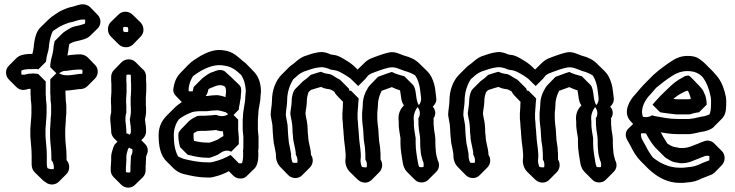

<svg xmlns="http://www.w3.org/2000/svg" viewBox="-20 -794 3393 886"><path d="M253 -456C260 -461 270 -466 278 -467H286C296 -468 317 -472 327 -472C332 -473 336 -473 340 -473C347 -474 355 -473 360 -472C361 -467 361 -458 360 -454C357 -453 356 -453 354 -453H347C315 -449 277 -439 253 -456ZM240 -456 212 -428V-363C213 -356 213 -348 213 -340C213 -326 216 -318 216 -305V-273C216 -265 215 -257 214 -250C214 -245 214 -237 213 -227L211 -197V-167C211 -137 217 -108 217 -77V-55C227 -44 230 -28 228 -14C218 -12 207 -14 199 -18C197 -25 196 -30 196 -37V-77C196 -106 192 -135 190 -164V-199C191 -224 195 -251 195 -273V-305C195 -315 193 -324 192 -336C192 -344 192 -351 191 -358V-418L156 -453C153 -453 150 -453 147 -454H140C139 -455 136 -455 132 -455C125 -454 119 -454 113 -454C112 -454 111 -454 110 -453C99 -450 89 -448 79 -450C78 -455 78 -464 79 -469C90 -473 99 -474 111 -475H127C139 -476 148 -476 157 -474L192 -509C193 -511 193 -513 193 -514L195 -530C197 -541 201 -551 203 -561L205 -573C206 -577 206 -581 206 -584C209 -607 214 -633 224 -650C228 -653 231 -656 235 -658C239 -660 243 -663 247 -666C260 -675 285 -685 301 -690L319 -694C335 -699 355 -707 373 -703C374 -698 373 -689 372 -685C365 -683 361 -681 354 -679L338 -675C325 -673 309 -668 299 -661C287 -653 277 -649 267 -639L232 -604C231 -596 227 -583 227 -575L225 -559C223 -544 218 -530 215 -516L213 -502C212 -498 212 -494 212 -490V-484ZM347 -383H354C365 -384 376 -389 383 -396L418 -431C434 -447 436 -476 420 -493L419 -494L384 -530C373 -540 357 -545 340 -543C336 -543 332 -543 327 -542C318 -542 302 -540 291 -538C292 -543 294 -552 295 -559L297 -575C297 -579 299 -585 300 -591C310 -597 325 -603 338 -605L354 -609C370 -613 385 -618 395 -628L431 -663C448 -680 447 -709 431 -725L396 -761C392 -765 387 -768 382 -770C360 -780 338 -770 319 -764L301 -760C285 -755 260 -745 247 -736C243 -733 239 -730 235 -728C224 -721 213 -713 203 -703L167 -668C162 -663 159 -659 156 -654C144 -636 139 -609 136 -584C136 -581 136 -577 135 -573L133 -561C132 -556 131 -551 129 -545H127H111C88 -543 69 -539 56 -526L20 -490C2 -472 5 -443 21 -427L56 -392C59 -389 63 -386 67 -384C82 -376 95 -379 110 -383C111 -384 112 -384 113 -384H121V-358C122 -351 122 -344 122 -336C123 -324 125 -315 125 -305V-273C125 -251 121 -224 120 -199V-164C122 -135 126 -106 126 -77V-37C126 -22 130 -9 140 1L176 36C180 40 184 43 189 46C209 63 236 60 252 44L287 9C289 7 291 4 293 1C304 -18 300 -41 287 -55V-77C287 -108 281 -137 281 -167V-197L283 -227C284 -237 284 -245 284 -250C285 -257 286 -265 286 -273V-305C286 -318 283 -326 283 -340C283 -348 283 -356 282 -363V-376C302 -376 327 -381 347 -383Z M577 -113 583 -108C585 -108 588 -107 590 -107C592 -99 592 -91 588 -82C587 -79 584 -73 584 -70C584 -65 584 -57 583 -48C583 -39 583 -32 582 -28V-8C582 -5 581 0 581 1C577 2 575 2 572 2C569 2 564 1 562 1C561 -3 561 -5 561 -8V-17C561 -23 561 -29 562 -35C562 -38 562 -44 563 -52V-71C563 -82 568 -97 571 -107ZM577 -172 571 -177C569 -177 565 -178 564 -178C563 -181 563 -185 563 -188V-194C563 -201 561 -211 561 -218C560 -221 560 -224 560 -227C559 -234 558 -242 559 -251C559 -258 560 -266 563 -274V-306C562 -315 562 -323 562 -330C562 -337 562 -344 563 -351C563 -356 563 -361 564 -366V-406C563 -413 563 -421 563 -428V-439C563 -442 564 -446 564 -449C570 -450 578 -450 583 -449C583 -447 584 -444 584 -441V-430C584 -423 584 -416 585 -409V-384C585 -375 585 -368 584 -361C584 -355 584 -350 583 -345V-310C584 -302 584 -296 584 -291V-275C583 -265 582 -256 580 -248C580 -247 580 -246 579 -244V-241C580 -236 581 -230 581 -225C583 -217 584 -203 584 -194V-188C584 -178 581 -176 577 -172ZM490 -227C490 -224 490 -221 491 -218C491 -211 493 -201 493 -194V-188C493 -176 498 -165 506 -156L507 -155L522 -140L513 -131C508 -127 506 -121 503 -114C499 -101 493 -85 493 -71V-52C492 -44 492 -38 492 -35C491 -29 491 -23 491 -17V-8C491 4 496 15 504 23L539 58C548 67 560 72 572 72C584 72 595 67 603 59L639 24C647 16 652 4 652 -8V-28C653 -32 653 -39 653 -48C654 -57 654 -65 654 -70C654 -73 657 -79 658 -82C666 -100 661 -118 649 -130L632 -147L641 -156C649 -164 654 -175 654 -188V-194C654 -203 653 -217 651 -225C651 -230 650 -236 649 -241V-244C650 -246 650 -247 650 -248C652 -256 653 -265 654 -275V-291C654 -296 654 -302 653 -310V-345C654 -350 654 -355 654 -361C655 -368 655 -375 655 -384V-409C654 -416 654 -423 654 -430V-441C654 -453 650 -463 642 -472C641 -473 641 -472 640 -473L605 -508C586 -526 557 -523 541 -507L506 -471C498 -463 493 -452 493 -439V-428C493 -421 493 -413 494 -406V-366C493 -361 493 -356 493 -351C492 -344 492 -337 492 -330C492 -323 492 -315 493 -306V-274C488 -260 488 -242 490 -227ZM548 -659C548 -662 549 -667 549 -669C553 -670 555 -670 558 -670C562 -670 567 -669 570 -668C571 -664 572 -660 572 -656C572 -653 571 -649 571 -647C568 -646 564 -646 561 -646C557 -646 553 -647 550 -648C549 -653 548 -655 548 -659ZM478 -659C478 -646 483 -634 492 -625L527 -590C536 -581 548 -576 561 -576C573 -576 584 -580 593 -588L594 -589L629 -625C637 -633 642 -644 642 -656C642 -669 638 -680 629 -690L628 -691L592 -726C583 -735 571 -740 558 -740C546 -740 535 -735 527 -727L491 -692C483 -684 478 -672 478 -659Z M819 -323C807 -315 795 -306 785 -296L750 -261C728 -239 712 -211 712 -170C712 -118 721 -78 746 -52L747 -51L782 -16C794 -5 808 4 827 9C861 17 894 25 936 25C947 26 957 25 967 22C993 16 1014 8 1036 -4L1057 17C1063 23 1071 27 1080 29C1097 32 1109 28 1118 19L1154 -16C1167 -29 1172 -52 1172 -74V-92C1171 -94 1171 -97 1172 -101C1173 -108 1173 -116 1173 -124V-163C1173 -172 1170 -186 1170 -195V-238C1170 -243 1170 -247 1171 -252C1171 -257 1171 -262 1172 -267C1172 -296 1182 -320 1182 -348C1182 -357 1185 -367 1184 -380C1182 -417 1171 -443 1151 -464L1150 -465L1115 -501C1111 -505 1106 -508 1101 -512C1076 -533 1057 -555 1016 -561C974 -570 934 -552 907 -537C886 -524 867 -513 851 -497L850 -496L815 -460C798 -443 786 -422 781 -390C777 -374 782 -361 792 -351ZM929 -351C937 -359 939 -370 942 -383C948 -386 956 -390 963 -392C980 -400 1000 -406 1017 -395C1018 -394 1019 -392 1020 -391C1021 -387 1023 -382 1023 -376V-368C1022 -361 1021 -355 1021 -349V-346L1011 -349C1002 -352 992 -354 983 -355C971 -355 948 -353 936 -351ZM1101 -252C1100 -247 1100 -243 1100 -238V-195C1100 -186 1103 -172 1103 -163V-124C1103 -116 1103 -108 1102 -101C1101 -97 1101 -94 1102 -92V-74C1102 -63 1100 -51 1097 -41C1092 -40 1086 -40 1080 -41C1080 -42 1079 -43 1079 -44L1044 -79C1021 -66 996 -55 967 -48C957 -45 947 -44 936 -45C894 -45 861 -53 827 -61C818 -64 808 -69 802 -72C788 -97 782 -129 782 -170C782 -200 792 -225 805 -243C810 -247 814 -250 819 -253C832 -262 862 -277 878 -279L898 -281H936C948 -283 971 -285 983 -285C992 -284 1002 -282 1011 -279L1021 -276C1023 -275 1024 -274 1026 -273L1047 -253L1082 -288C1082 -296 1084 -306 1086 -314L1088 -328L1091 -343V-349C1091 -355 1092 -361 1093 -368V-376C1093 -388 1091 -395 1085 -401L1049 -436C1040 -445 1026 -456 1017 -465C1000 -476 980 -470 963 -462C943 -457 926 -442 912 -431L877 -396C876 -395 875 -394 874 -392C874 -391 874 -391 873 -390L871 -380C871 -378 869 -374 869 -373C863 -372 855 -372 851 -373C850 -379 850 -384 851 -390C854 -412 863 -431 871 -443C883 -452 894 -459 907 -467C934 -482 974 -500 1016 -491C1053 -486 1073 -466 1093 -448C1105 -429 1112 -408 1114 -380C1115 -367 1112 -357 1112 -348C1112 -316 1101 -287 1101 -252ZM1082 -160C1082 -170 1079 -186 1079 -195V-242L1044 -277L1032 -266C1019 -258 1002 -255 983 -262C980 -263 978 -264 977 -264H976C973 -264 969 -263 966 -263C956 -262 947 -261 940 -261C933 -260 926 -260 919 -260H903C899 -259 895 -259 891 -259C876 -252 863 -245 852 -235L817 -199C811 -193 808 -188 804 -181C803 -177 803 -173 803 -168C803 -149 807 -128 811 -115L846 -80C848 -79 850 -79 851 -79C878 -72 905 -66 938 -66C945 -64 953 -68 957 -69C967 -73 987 -79 994 -86C1009 -97 1026 -104 1047 -94L1082 -129ZM1011 -166C1010 -166 994 -156 994 -156C987 -149 967 -143 957 -139C953 -138 945 -134 938 -136C915 -136 896 -139 875 -144C874 -150 873 -160 873 -168C873 -173 873 -175 874 -180C877 -182 885 -186 891 -189C895 -189 899 -189 903 -190H919C926 -190 933 -190 940 -191C947 -191 956 -192 966 -193C969 -193 973 -194 976 -194H977C978 -194 980 -193 983 -192C992 -189 1000 -188 1009 -188C1009 -184 1010 -173 1011 -166Z M1458 -462C1443 -458 1440 -457 1425 -452C1417 -450 1414 -449 1410 -445C1399 -434 1389 -427 1378 -419L1343 -384C1332 -373 1326 -347 1326 -328C1326 -311 1322 -292 1320 -275V-270C1320 -267 1320 -264 1321 -261L1323 -249C1328 -231 1330 -207 1330 -184C1331 -177 1331 -171 1332 -166C1332 -137 1345 -109 1345 -80C1353 -68 1354 -54 1352 -43C1345 -42 1336 -42 1330 -44C1326 -54 1323 -67 1323 -78C1324 -81 1323 -85 1322 -90L1318 -112C1314 -128 1312 -140 1311 -156L1309 -180C1309 -192 1307 -205 1307 -217C1305 -231 1301 -248 1299 -263C1299 -285 1305 -308 1305 -329C1305 -368 1317 -403 1334 -429C1346 -438 1356 -450 1369 -457C1377 -462 1387 -466 1398 -469L1416 -475C1428 -479 1450 -484 1466 -484C1478 -483 1494 -479 1505 -473L1517 -471C1541 -469 1561 -455 1578 -445C1585 -441 1592 -435 1598 -431L1633 -397L1668 -432C1671 -437 1678 -444 1680 -447C1687 -451 1692 -455 1699 -457L1709 -461C1728 -468 1750 -476 1771 -481C1802 -489 1822 -475 1846 -467C1865 -462 1882 -455 1896 -446C1904 -434 1910 -420 1914 -404C1919 -387 1920 -362 1923 -344C1925 -332 1921 -319 1913 -309C1896 -332 1904 -378 1887 -401L1846 -442C1826 -447 1806 -453 1788 -462C1777 -458 1756 -452 1745 -447L1729 -441C1727 -441 1725 -440 1723 -438L1688 -402C1684 -398 1679 -391 1678 -389C1665 -367 1654 -343 1654 -309C1653 -297 1653 -286 1651 -275V-252C1651 -234 1654 -212 1656 -195C1656 -182 1658 -174 1658 -162C1658 -140 1665 -121 1665 -97C1666 -91 1666 -84 1666 -75V-58C1674 -46 1674 -33 1672 -22C1664 -21 1656 -22 1650 -24C1645 -36 1643 -47 1644 -59C1645 -64 1645 -69 1645 -74C1645 -82 1645 -88 1644 -93C1644 -103 1642 -112 1641 -122L1639 -138C1638 -144 1638 -150 1637 -157C1637 -162 1637 -166 1636 -171C1636 -184 1634 -195 1633 -208C1633 -221 1631 -235 1630 -247V-266C1630 -272 1630 -278 1631 -283C1631 -288 1631 -292 1632 -297C1632 -308 1634 -326 1635 -336V-340L1600 -375C1598 -375 1593 -376 1592 -376C1591 -381 1591 -384 1588 -387L1552 -423C1546 -429 1537 -432 1531 -436C1521 -443 1513 -448 1502 -452L1488 -454C1480 -455 1471 -458 1461 -463C1460 -462 1459 -462 1458 -462ZM1907 -300C1920 -283 1921 -264 1910 -247C1911 -244 1911 -242 1911 -240V-221C1911 -217 1911 -214 1912 -211C1912 -190 1919 -171 1919 -149V-133C1919 -121 1920 -110 1921 -99C1921 -85 1927 -64 1930 -54C1936 -44 1936 -32 1934 -23C1927 -22 1920 -22 1914 -24C1911 -32 1909 -39 1908 -47C1904 -73 1898 -102 1898 -133V-157C1896 -168 1895 -176 1893 -187L1891 -203C1890 -209 1890 -215 1890 -221V-234C1889 -239 1889 -245 1889 -250C1889 -269 1897 -287 1907 -300ZM1819 -250C1819 -245 1819 -239 1820 -234V-221C1820 -215 1820 -209 1821 -203L1823 -187C1825 -176 1826 -168 1828 -157V-133C1828 -102 1834 -73 1838 -47C1840 -29 1847 -12 1858 -1L1894 35C1899 40 1905 44 1912 46C1930 51 1946 46 1957 35L1992 0C2006 -13 2011 -35 2000 -54C1997 -64 1991 -85 1991 -99C1990 -110 1989 -121 1989 -133V-149C1989 -171 1982 -190 1982 -211C1981 -214 1981 -217 1981 -221V-240C1981 -242 1981 -244 1980 -247C1992 -265 1992 -284 1977 -302C1988 -313 1996 -325 1993 -344C1990 -362 1989 -387 1984 -404C1977 -430 1967 -450 1951 -466L1915 -501C1898 -518 1875 -530 1846 -537C1822 -545 1802 -559 1771 -551C1750 -546 1728 -538 1709 -531L1699 -527C1687 -523 1673 -515 1664 -506L1630 -473L1619 -484C1607 -496 1593 -506 1578 -515C1561 -525 1541 -539 1517 -541L1505 -543C1494 -549 1478 -553 1466 -554C1450 -554 1428 -549 1416 -545L1398 -539C1387 -536 1377 -532 1369 -527C1352 -517 1338 -501 1322 -491C1320 -489 1319 -489 1316 -486L1315 -485L1279 -449C1253 -423 1235 -379 1235 -329C1235 -308 1229 -285 1229 -263C1231 -248 1235 -231 1237 -217C1237 -205 1239 -192 1239 -180L1241 -156C1242 -140 1244 -128 1248 -112L1252 -90C1253 -85 1254 -81 1253 -78C1253 -57 1260 -37 1274 -23L1275 -22L1310 14C1327 31 1356 33 1374 15L1409 -20C1424 -35 1429 -59 1415 -80C1415 -109 1402 -137 1402 -166C1401 -171 1401 -177 1400 -184C1400 -207 1398 -231 1393 -249L1391 -261C1390 -264 1390 -267 1390 -270V-275C1392 -292 1396 -311 1396 -328C1396 -341 1399 -356 1404 -369C1410 -375 1413 -380 1425 -382C1440 -387 1443 -388 1458 -392H1459C1460 -393 1460 -393 1461 -393C1471 -388 1480 -385 1488 -384L1502 -382C1510 -379 1516 -376 1523 -371C1525 -365 1530 -358 1535 -353L1563 -324C1562 -316 1562 -304 1562 -297C1561 -292 1561 -288 1561 -283C1560 -278 1560 -272 1560 -266V-247C1561 -235 1563 -221 1563 -208C1564 -195 1566 -184 1566 -171C1567 -166 1567 -162 1567 -157C1568 -150 1568 -144 1569 -138L1571 -122C1572 -112 1574 -103 1574 -93C1575 -88 1575 -82 1575 -74C1575 -69 1575 -64 1574 -59C1572 -38 1579 -17 1593 -2L1594 -1L1630 34C1647 51 1675 55 1694 37L1695 36L1730 1C1744 -13 1749 -38 1736 -58V-75C1736 -84 1736 -91 1735 -97C1735 -121 1728 -140 1728 -162C1728 -174 1726 -182 1726 -195C1724 -212 1721 -234 1721 -252V-275C1723 -286 1723 -297 1724 -309C1724 -336 1732 -356 1741 -375C1754 -380 1775 -387 1788 -392C1800 -386 1813 -381 1826 -377C1831 -353 1830 -325 1844 -308C1830 -294 1819 -274 1819 -250Z M2277 -462C2262 -458 2259 -457 2244 -452C2236 -450 2233 -449 2229 -445C2218 -434 2208 -427 2197 -419L2162 -384C2151 -373 2145 -347 2145 -328C2145 -311 2141 -292 2139 -275V-270C2139 -267 2139 -264 2140 -261L2142 -249C2147 -231 2149 -207 2149 -184C2150 -177 2150 -171 2151 -166C2151 -137 2164 -109 2164 -80C2172 -68 2173 -54 2171 -43C2164 -42 2155 -42 2149 -44C2145 -54 2142 -67 2142 -78C2143 -81 2142 -85 2141 -90L2137 -112C2133 -128 2131 -140 2130 -156L2128 -180C2128 -192 2126 -205 2126 -217C2124 -231 2120 -248 2118 -263C2118 -285 2124 -308 2124 -329C2124 -368 2136 -403 2153 -429C2165 -438 2175 -450 2188 -457C2196 -462 2206 -466 2217 -469L2235 -475C2247 -479 2269 -484 2285 -484C2297 -483 2313 -479 2324 -473L2336 -471C2360 -469 2380 -455 2397 -445C2404 -441 2411 -435 2417 -431L2452 -397L2487 -432C2490 -437 2497 -444 2499 -447C2506 -451 2511 -455 2518 -457L2528 -461C2547 -468 2569 -476 2590 -481C2621 -489 2641 -475 2665 -467C2684 -462 2701 -455 2715 -446C2723 -434 2729 -420 2733 -404C2738 -387 2739 -362 2742 -344C2744 -332 2740 -319 2732 -309C2715 -332 2723 -378 2706 -401L2665 -442C2645 -447 2625 -453 2607 -462C2596 -458 2575 -452 2564 -447L2548 -441C2546 -441 2544 -440 2542 -438L2507 -402C2503 -398 2498 -391 2497 -389C2484 -367 2473 -343 2473 -309C2472 -297 2472 -286 2470 -275V-252C2470 -234 2473 -212 2475 -195C2475 -182 2477 -174 2477 -162C2477 -140 2484 -121 2484 -97C2485 -91 2485 -84 2485 -75V-58C2493 -46 2493 -33 2491 -22C2483 -21 2475 -22 2469 -24C2464 -36 2462 -47 2463 -59C2464 -64 2464 -69 2464 -74C2464 -82 2464 -88 2463 -93C2463 -103 2461 -112 2460 -122L2458 -138C2457 -144 2457 -150 2456 -157C2456 -162 2456 -166 2455 -171C2455 -184 2453 -195 2452 -208C2452 -221 2450 -235 2449 -247V-266C2449 -272 2449 -278 2450 -283C2450 -288 2450 -292 2451 -297C2451 -308 2453 -326 2454 -336V-340L2419 -375C2417 -375 2412 -376 2411 -376C2410 -381 2410 -384 2407 -387L2371 -423C2365 -429 2356 -432 2350 -436C2340 -443 2332 -448 2321 -452L2307 -454C2299 -455 2290 -458 2280 -463C2279 -462 2278 -462 2277 -462ZM2726 -300C2739 -283 2740 -264 2729 -247C2730 -244 2730 -242 2730 -240V-221C2730 -217 2730 -214 2731 -211C2731 -190 2738 -171 2738 -149V-133C2738 -121 2739 -110 2740 -99C2740 -85 2746 -64 2749 -54C2755 -44 2755 -32 2753 -23C2746 -22 2739 -22 2733 -24C2730 -32 2728 -39 2727 -47C2723 -73 2717 -102 2717 -133V-157C2715 -168 2714 -176 2712 -187L2710 -203C2709 -209 2709 -215 2709 -221V-234C2708 -239 2708 -245 2708 -250C2708 -269 2716 -287 2726 -300ZM2638 -250C2638 -245 2638 -239 2639 -234V-221C2639 -215 2639 -209 2640 -203L2642 -187C2644 -176 2645 -168 2647 -157V-133C2647 -102 2653 -73 2657 -47C2659 -29 2666 -12 2677 -1L2713 35C2718 40 2724 44 2731 46C2749 51 2765 46 2776 35L2811 0C2825 -13 2830 -35 2819 -54C2816 -64 2810 -85 2810 -99C2809 -110 2808 -121 2808 -133V-149C2808 -171 2801 -190 2801 -211C2800 -214 2800 -217 2800 -221V-240C2800 -242 2800 -244 2799 -247C2811 -265 2811 -284 2796 -302C2807 -313 2815 -325 2812 -344C2809 -362 2808 -387 2803 -404C2796 -430 2786 -450 2770 -466L2734 -501C2717 -518 2694 -530 2665 -537C2641 -545 2621 -559 2590 -551C2569 -546 2547 -538 2528 -531L2518 -527C2506 -523 2492 -515 2483 -506L2449 -473L2438 -484C2426 -496 2412 -506 2397 -515C2380 -525 2360 -539 2336 -541L2324 -543C2313 -549 2297 -553 2285 -554C2269 -554 2247 -549 2235 -545L2217 -539C2206 -536 2196 -532 2188 -527C2171 -517 2157 -501 2141 -491C2139 -489 2138 -489 2135 -486L2134 -485L2098 -449C2072 -423 2054 -379 2054 -329C2054 -308 2048 -285 2048 -263C2050 -248 2054 -231 2056 -217C2056 -205 2058 -192 2058 -180L2060 -156C2061 -140 2063 -128 2067 -112L2071 -90C2072 -85 2073 -81 2072 -78C2072 -57 2079 -37 2093 -23L2094 -22L2129 14C2146 31 2175 33 2193 15L2228 -20C2243 -35 2248 -59 2234 -80C2234 -109 2221 -137 2221 -166C2220 -171 2220 -177 2219 -184C2219 -207 2217 -231 2212 -249L2210 -261C2209 -264 2209 -267 2209 -270V-275C2211 -292 2215 -311 2215 -328C2215 -341 2218 -356 2223 -369C2229 -375 2232 -380 2244 -382C2259 -387 2262 -388 2277 -392H2278C2279 -393 2279 -393 2280 -393C2290 -388 2299 -385 2307 -384L2321 -382C2329 -379 2335 -376 2342 -371C2344 -365 2349 -358 2354 -353L2382 -324C2381 -316 2381 -304 2381 -297C2380 -292 2380 -288 2380 -283C2379 -278 2379 -272 2379 -266V-247C2380 -235 2382 -221 2382 -208C2383 -195 2385 -184 2385 -171C2386 -166 2386 -162 2386 -157C2387 -150 2387 -144 2388 -138L2390 -122C2391 -112 2393 -103 2393 -93C2394 -88 2394 -82 2394 -74C2394 -69 2394 -64 2393 -59C2391 -38 2398 -17 2412 -2L2413 -1L2449 34C2466 51 2494 55 2513 37L2514 36L2549 1C2563 -13 2568 -38 2555 -58V-75C2555 -84 2555 -91 2554 -97C2554 -121 2547 -140 2547 -162C2547 -174 2545 -182 2545 -195C2543 -212 2540 -234 2540 -252V-275C2542 -286 2542 -297 2543 -309C2543 -336 2551 -356 2560 -375C2573 -380 2594 -387 2607 -392C2619 -386 2632 -381 2645 -377C2650 -353 2649 -325 2663 -308C2649 -294 2638 -274 2638 -250Z M2944 -149C2938 -159 2937 -170 2938 -178C2945 -180 2955 -179 2961 -178C2973 -155 2986 -135 3001 -116L3048 -69C3052 -66 3055 -63 3058 -62L3072 -54C3083 -47 3094 -45 3108 -43C3112 -42 3115 -41 3117 -41H3129C3159 -41 3180 -54 3201 -61C3204 -62 3209 -64 3215 -67L3226 -71C3236 -76 3245 -76 3253 -74C3254 -67 3254 -60 3253 -54C3237 -48 3231 -46 3217 -40C3196 -29 3179 -24 3150 -22C3141 -21 3134 -20 3129 -20H3117C3065 -20 3023 -43 2993 -67C2980 -84 2968 -103 2959 -122ZM2874 -149 2889 -122C2902 -95 2917 -70 2938 -49L2939 -48L2974 -13C2978 -9 2983 -5 2988 -1C3019 25 3062 50 3117 50H3129C3134 50 3141 49 3150 48C3179 46 3196 41 3217 30C3231 24 3235 23 3250 17L3261 13C3266 11 3270 9 3275 4H3276L3311 -32C3327 -48 3329 -78 3312 -96L3276 -132C3264 -144 3246 -150 3226 -141L3215 -137C3209 -134 3204 -132 3201 -131C3180 -124 3159 -111 3129 -111H3117C3115 -111 3112 -112 3108 -113C3094 -115 3083 -117 3072 -124L3060 -131C3048 -149 3035 -171 3025 -191C3023 -195 3020 -199 3017 -202L2982 -238C2963 -257 2932 -252 2915 -235L2879 -200C2867 -188 2863 -169 2874 -149ZM3026 -276C3046 -272 3071 -270 3093 -267C3097 -266 3102 -266 3107 -266H3158C3165 -266 3174 -269 3179 -271C3185 -272 3191 -274 3198 -275C3200 -275 3203 -275 3206 -276L3241 -311C3241 -332 3238 -338 3235 -353L3231 -361L3225 -375C3224 -377 3223 -379 3222 -380L3212 -392C3209 -396 3206 -399 3203 -402L3168 -438C3165 -441 3162 -442 3159 -445H3152C3150 -445 3148 -445 3147 -444C3141 -444 3136 -440 3131 -437C3105 -424 3083 -406 3063 -386L3027 -351C3014 -338 3003 -324 2991 -311ZM3087 -338C3099 -348 3115 -359 3131 -367C3136 -370 3147 -375 3152 -375H3155L3161 -361C3164 -355 3166 -345 3168 -338C3166 -337 3161 -336 3158 -336H3107C3099 -336 3094 -337 3087 -338ZM2989 -262C2976 -253 2959 -252 2947 -255C2932 -294 2960 -337 2981 -358C2990 -369 3000 -380 3008 -389C3032 -409 3055 -427 3082 -444C3100 -456 3124 -466 3152 -466C3184 -466 3207 -456 3224 -436C3242 -411 3253 -381 3260 -345C3261 -337 3262 -325 3261 -309C3261 -291 3258 -275 3254 -266C3246 -263 3239 -260 3231 -258C3206 -255 3187 -247 3161 -245H3107C3069 -245 3037 -252 3003 -258C2998 -259 2994 -260 2989 -262ZM2989 -192C2994 -190 2998 -189 3003 -188C3037 -182 3069 -175 3107 -175H3161C3187 -177 3206 -185 3231 -188C3249 -193 3264 -198 3275 -209V-210L3311 -246C3325 -260 3331 -279 3331 -309C3332 -325 3331 -337 3330 -345C3323 -381 3312 -411 3294 -436C3285 -447 3277 -457 3268 -466L3233 -501C3227 -507 3219 -514 3210 -520C3192 -533 3176 -536 3152 -536C3124 -536 3100 -526 3082 -514C3051 -494 3023 -473 2996 -449L2961 -414C2942 -395 2928 -378 2911 -358C2887 -334 2853 -278 2887 -238C2889 -235 2891 -233 2893 -231L2928 -195C2943 -180 2969 -178 2989 -192Z"/></svg>

Font: Dictator
Style: Chalk
Weight: 500
Version: Version MIL.1277